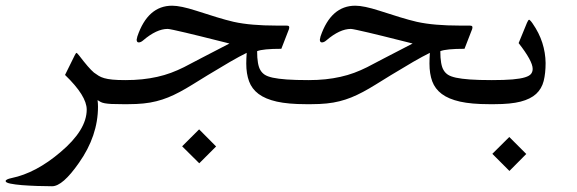

<svg xmlns="http://www.w3.org/2000/svg" viewBox="-94 -415 2024 674"><path d="M336.4 -49.3Q312 -49.3 297.4 -50Q282.7 -50.8 273.7 -52.5Q264.6 -54.2 259.3 -57.1Q253.9 -60.1 248.5 -63.5Q250 -52.2 250 -40.5Q250 62 183.1 156.7Q126 238.8 88.9 238.8Q64.9 238.8 36.1 237.8Q7.3 236.8 -17.1 234.9Q-41.5 232.9 -57.9 229.5Q-74.2 226.1 -74.2 220.7Q-74.2 214.4 -53.2 210Q32.2 192.4 118.2 119.1Q210.4 41.5 210.4 -30.3Q210.4 -78.6 134.3 -151.9L168 -220.2Q171.9 -228.5 174.8 -229.5Q175.8 -229 178 -226.8Q180.2 -224.6 184.1 -219.7Q201.2 -197.3 213.9 -182.6Q226.6 -168 235.8 -160.2Q244.6 -153.8 252.4 -148.9Q260.3 -144 272 -140.6Q283.7 -137.2 301.3 -135.5Q318.8 -133.8 346.2 -133.8H351.1Q358.9 -133.8 362.5 -120.8Q366.2 -107.9 366.2 -91.3Q366.2 -83.5 365.2 -76.2Q364.3 -68.8 362.5 -63Q360.8 -57.1 358.2 -53.2Q355.5 -49.3 351.1 -49.3Z M979.5 -49.3Q918 -49.3 877.7 -58.3Q837.4 -67.4 813.7 -85.2Q790 -103 780.3 -129.6Q770.5 -156.2 770.5 -191.9Q770.5 -208.5 772 -229.5Q747.1 -217.3 713.4 -197.8Q679.7 -178.2 634.8 -150.9Q605.5 -132.8 581.8 -118.2Q558.1 -103.5 537.1 -92.3Q516.1 -81.1 496.1 -73Q476.1 -64.9 454.8 -59.6Q433.6 -54.2 409.7 -51.8Q385.7 -49.3 356 -49.3H341.3Q337.4 -49.3 334.7 -53.2Q332 -57.1 330.3 -63Q328.6 -68.8 327.4 -76.2Q326.2 -83.5 326.2 -91.3Q326.2 -99.6 327.4 -107.2Q328.6 -114.7 330.3 -120.6Q332 -126.5 334.7 -130.1Q337.4 -133.8 341.3 -133.8H346.2Q377.9 -133.8 405.5 -136.7Q433.1 -139.6 458.3 -145.3Q483.4 -150.9 506.3 -159.4Q529.3 -168 551.8 -179.2Q573.7 -190.4 613.3 -211.4Q652.8 -232.4 711.4 -262.2Q710.4 -262.7 695.1 -266.4Q679.7 -270 657 -275.9Q634.3 -281.7 607.4 -288.3Q580.6 -294.9 556.9 -300.5Q533.2 -306.2 515.9 -309.8Q498.5 -313.5 494.6 -313.5Q455.6 -313.5 408.7 -273.4Q400.4 -266.1 393.1 -266.1Q385.7 -266.1 385.7 -275.9Q385.7 -276.9 388.2 -287.1Q424.8 -395 510.3 -395Q540 -395 594.7 -377.4Q633.8 -364.7 666.5 -354.7Q699.2 -344.7 726.1 -338.4Q757.3 -331.5 794.7 -328.4Q832 -325.2 876 -325.2H908.7Q916.5 -325.2 918.9 -324Q921.4 -322.8 921.4 -318.8Q921.4 -313.5 918 -306.6L893.6 -243.7Q829.1 -243.7 808.6 -235.4Q808.6 -187 820.3 -168.5Q825.7 -159.2 835.2 -152.8Q844.7 -146.5 863.5 -142.3Q882.3 -138.2 912.6 -136Q942.9 -133.8 989.3 -133.8H994.1Q998.5 -133.8 1001.2 -130.1Q1003.9 -126.5 1005.6 -120.6Q1007.3 -114.7 1008.3 -107.2Q1009.3 -99.6 1009.3 -91.3Q1009.3 -83.5 1008.3 -76.2Q1007.3 -68.8 1005.6 -63Q1003.9 -57.1 1001.2 -53.2Q998.5 -49.3 994.1 -49.3ZM664.6 99.1 605.5 158.2 545.4 98.6 605 39.1Z M1622.6 -49.3Q1561 -49.3 1520.8 -58.3Q1480.5 -67.4 1456.8 -85.2Q1433.1 -103 1423.3 -129.6Q1413.6 -156.2 1413.6 -191.9Q1413.6 -208.5 1415 -229.5Q1390.1 -217.3 1356.4 -197.8Q1322.8 -178.2 1277.8 -150.9Q1248.5 -132.8 1224.9 -118.2Q1201.2 -103.5 1180.2 -92.3Q1159.2 -81.1 1139.2 -73Q1119.1 -64.9 1097.9 -59.6Q1076.7 -54.2 1052.7 -51.8Q1028.8 -49.3 999 -49.3H984.4Q980.5 -49.3 977.8 -53.2Q975.1 -57.1 973.4 -63Q971.7 -68.8 970.5 -76.2Q969.2 -83.5 969.2 -91.3Q969.2 -99.6 970.5 -107.2Q971.7 -114.7 973.4 -120.6Q975.1 -126.5 977.8 -130.1Q980.5 -133.8 984.4 -133.8H989.3Q1021 -133.8 1048.6 -136.7Q1076.2 -139.6 1101.3 -145.3Q1126.5 -150.9 1149.4 -159.4Q1172.4 -168 1194.8 -179.2Q1216.8 -190.4 1256.3 -211.4Q1295.9 -232.4 1354.5 -262.2Q1353.5 -262.7 1338.1 -266.4Q1322.8 -270 1300 -275.9Q1277.3 -281.7 1250.5 -288.3Q1223.6 -294.9 1200 -300.5Q1176.3 -306.2 1158.9 -309.8Q1141.6 -313.5 1137.7 -313.5Q1098.6 -313.5 1051.8 -273.4Q1043.5 -266.1 1036.1 -266.1Q1028.8 -266.1 1028.8 -275.9Q1028.8 -276.9 1031.2 -287.1Q1067.9 -395 1153.3 -395Q1183.1 -395 1237.8 -377.4Q1276.9 -364.7 1309.6 -354.7Q1342.3 -344.7 1369.1 -338.4Q1400.4 -331.5 1437.7 -328.4Q1475.1 -325.2 1519 -325.2H1551.8Q1559.6 -325.2 1562 -324Q1564.5 -322.8 1564.5 -318.8Q1564.5 -313.5 1561 -306.6L1536.6 -243.7Q1472.2 -243.7 1451.7 -235.4Q1451.7 -187 1463.4 -168.5Q1468.8 -159.2 1478.3 -152.8Q1487.8 -146.5 1506.6 -142.3Q1525.4 -138.2 1555.7 -136Q1585.9 -133.8 1632.3 -133.8H1637.2Q1641.6 -133.8 1644.3 -130.1Q1647 -126.5 1648.7 -120.6Q1650.4 -114.7 1651.4 -107.2Q1652.3 -99.6 1652.3 -91.3Q1652.3 -83.5 1651.4 -76.2Q1650.4 -68.8 1648.7 -63Q1647 -57.1 1644.3 -53.2Q1641.6 -49.3 1637.2 -49.3Z M1821.3 -193.8Q1821.3 -157.7 1814.5 -130.6Q1807.6 -103.5 1788.1 -85.4Q1768.6 -67.4 1733.6 -58.3Q1698.7 -49.3 1642.1 -49.3H1627.4Q1623.5 -49.3 1620.8 -53.2Q1618.2 -57.1 1616.5 -63Q1614.7 -68.8 1613.5 -76.2Q1612.3 -83.5 1612.3 -91.3Q1612.3 -99.6 1613.5 -107.2Q1614.7 -114.7 1616.5 -120.6Q1618.2 -126.5 1620.8 -130.1Q1623.5 -133.8 1627.4 -133.8H1632.3Q1676.8 -133.8 1705.1 -136.2Q1733.4 -138.7 1749 -143.6Q1764.6 -148.4 1770.3 -155.8Q1775.9 -163.1 1775.9 -173.3Q1775.9 -200.7 1726.6 -263.7L1755.9 -335Q1760.3 -345.7 1763.7 -345.7Q1764.6 -345.7 1767.8 -342.5Q1771 -339.4 1775.4 -333Q1798.8 -299.3 1809.8 -264.6Q1820.8 -230 1821.3 -193.8ZM1753.4 125.5 1694.3 185.1 1634.3 125 1693.8 65.9Z"/></svg>

Font: XB Kayhan
Style: Regular
Weight: 400
Designer: Behnam
Foundry: Irmug
Version: Version 7.300 2009